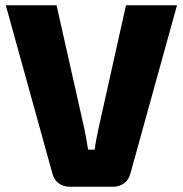

<svg xmlns="http://www.w3.org/2000/svg" viewBox="-20 -710 695 730"><path d="M653 -690H459L354 -219C349 -194 343 -166 340 -141H315C311 -166 306 -194 301 -219L195 -690H2L179 -51C186 -20 212 0 244 0H411C443 0 469 -20 476 -51Z"/></svg>

Font: Exo 2 Extra Bold
Style: Regular
Weight: 800
Designer: Natanael Gama
Version: Version 1.001;PS 001.001;hotconv 1.0.88;makeotf.lib2.5.64775